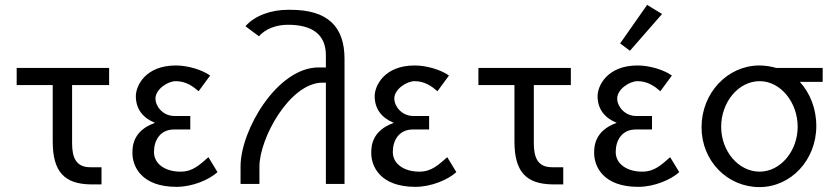

<svg xmlns="http://www.w3.org/2000/svg" viewBox="-20 -752 3423 783"><path d="M274 -405H425V-475H48V-405H195V-175C195 -50 244 -2 349 0H394V-70H348C289 -70 274 -111 274 -168Z M756 -224V-279H691C645 -279 614 -318 614 -350C614 -388 664 -421 697 -421C738 -421 767 -400 790 -380L837 -444C806 -466 749 -485 697 -485C573 -485 534 -402 534 -360C534 -307 563 -271 612 -251C521 -219 520 -153 520 -128C520 -73 557 10 700 10C765 10 833 -19 867 -50L830 -111C793 -79 766 -52 716 -52C653 -52 609 -84 608 -130V-133C608 -178 632 -224 690 -224Z M961 -2H1038V-73C1038 -187 1161 -415 1296 -415H1309V-2H1385V-512C1385 -644 1316 -712 1165 -712H1153C1089 -712 1020 -690 981 -645L1036 -604C1060 -632 1103 -651 1154 -651C1253 -651 1309 -612 1309 -526V-477H1279C1111 -477 961 -222 961 -73Z M1730 -224V-279H1665C1619 -279 1588 -318 1588 -350C1588 -388 1638 -421 1671 -421C1712 -421 1741 -400 1764 -380L1811 -444C1780 -466 1723 -485 1671 -485C1547 -485 1508 -402 1508 -360C1508 -307 1537 -271 1586 -251C1495 -219 1494 -153 1494 -128C1494 -73 1531 10 1674 10C1739 10 1807 -19 1841 -50L1804 -111C1767 -79 1740 -52 1690 -52C1627 -52 1583 -84 1582 -130V-133C1582 -178 1606 -224 1664 -224Z M2157 -405H2308V-475H1931V-405H2078V-175C2078 -50 2127 -2 2232 0H2277V-70H2231C2172 -70 2157 -111 2157 -168Z M2619 -732 2509 -575 2549 -545 2680 -695ZM2639 -224V-279H2574C2528 -279 2497 -318 2497 -350C2497 -388 2547 -421 2580 -421C2621 -421 2650 -400 2673 -380L2720 -444C2689 -466 2632 -485 2580 -485C2456 -485 2417 -402 2417 -360C2417 -307 2446 -271 2495 -251C2404 -219 2403 -153 2403 -128C2403 -73 2440 10 2583 10C2648 10 2716 -19 2750 -50L2713 -111C2676 -79 2649 -52 2599 -52C2536 -52 2492 -84 2491 -130V-133C2491 -178 2515 -224 2573 -224Z M3145 -475C3126 -481 3099 -485 3077 -485C2947 -485 2841 -373 2841 -233C2841 -95 2947 11 3077 11C3205 11 3309 -99 3309 -238C3309 -310 3283 -373 3242 -418H3335V-475ZM3078 -421C3163 -421 3233 -335 3233 -235C3233 -136 3163 -52 3078 -52C2991 -52 2921 -136 2921 -235C2921 -335 2991 -421 3078 -421Z"/></svg>

Font: Mint Spirit
Style: Regular
Weight: 400
Designer: HARENDAL Hirwen
Foundry: Arkandis Digital Foundry.
Version: Version 1.004;FFEdit